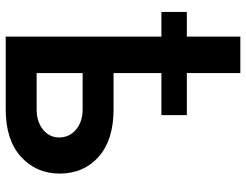

<svg xmlns="http://www.w3.org/2000/svg" viewBox="-112 -728 840 655"><g transform="rotate(90 307.5 -400.0)"><path d="M372.2 -617.9V-531.2H228.7V-367.9H352.6Q456.7 -367.9 514 -317.3Q571.4 -266.7 571.7 -183.9Q571.4 -103.7 514 -51.8Q456.7 0 352.6 0H104.4V-531.2H20.2V-617.9H104.4V-800.4H228.7V-617.9ZM228.7 -262.4V-105.5H352.6Q394.5 -105.5 421.3 -127Q448.2 -148.4 448.5 -182.2Q448.2 -217.7 421.3 -240.1Q394.5 -262.4 352.6 -262.4Z"/></g></svg>

Font: Inter Zeller Semi Bold
Style: Regular
Weight: 600
Designer: Rasmus Andersson; Joe Bland
Foundry: zeller
Version: Version 3.015;git-dec3a8cb1